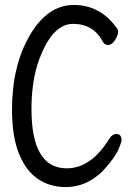

<svg xmlns="http://www.w3.org/2000/svg" viewBox="-20 -738 540 780"><path d="M246.6 22Q183.6 22 134.8 -10.5Q85.9 -43 57.4 -113Q28.8 -183.1 28.8 -293Q28.8 -470.2 100.8 -594Q172.9 -717.8 279.8 -717.8Q388.7 -717.8 455.6 -622.1Q460 -617.2 460 -609.9Q460 -595.2 447.3 -575.2Q434.6 -555.2 418.9 -555.2Q405.8 -555.2 398.9 -566.9Q359.9 -641.1 276.9 -641.1Q187 -641.1 131.8 -475.1Q107.9 -396 107.9 -294.9Q107.9 -54.2 251 -54.2Q350.6 -54.2 424.8 -175.8Q437 -193.8 452.6 -193.8Q473.6 -193.8 473.6 -168.9Q473.6 -162.1 465.8 -142.1Q448.7 -97.2 395 -41Q330.6 22 246.6 22Z"/></svg>

Font: LXGW WenKai Mono Screen
Style: Regular
Weight: 400
Monospace: yes
Designer: LXGW / Fontworks Inc.
Foundry: LXGW / Fontworks Inc.
Version: Version 1.330;April 28,2024